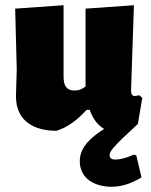

<svg xmlns="http://www.w3.org/2000/svg" viewBox="-20 -494 576 734"><path d="M501 100 492 97C463 110 439 116 421 116C406 116 399 110 399 99C399 90 406 78 421 63C435 47 464 19 507 -20L524 -120L512 -130C505 -128 500 -127 495 -127C490 -127 487 -129 485 -132C482 -135 481 -141 481 -148L492 -474L307 -461V-163C300 -158 293 -154 287 -152C280 -149 273 -148 264 -148C250 -148 240 -152 233 -161C226 -169 223 -183 223 -203V-474L38 -461L44 -229L41 -126C41 -31 110 6 196 6C243 -9 278 -38 311 -74H323C335 -40 353 -16 378 -1C334 27 285 65 285 122C285 191 345 220 407 220C444 220 482 208 521 184Z"/></svg>

Font: Luna Sans Black
Style: Regular
Weight: 900
Designer: Juan Pablo del Peral
Foundry: Huerta Tipografica
Version: Version 2.001; ttfautohint (v1.5)